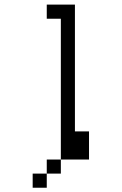

<svg xmlns="http://www.w3.org/2000/svg" viewBox="-20 -708 540 852"><path d="M187.5 62.5H125V125H187.5ZM187.5 62.5H250V0H187.5ZM250 0H375Q375 0 375 -125H312.5V-687.5H187.5V-625H250Q250 -625 250 0Z"/></svg>

Font: BFUnifontExMono
Style: Regular
Weight: 500
Version: Version 15.0.06